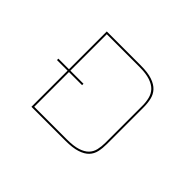

<svg xmlns="http://www.w3.org/2000/svg" viewBox="-108 -846 973 973"><g transform="rotate(45 378.0 -360.0)"><path d="M186 -90V-349H110V-359H186V-630H430Q481 -630 512.5 -619Q544 -608 561 -589.5Q578 -571 584 -545.5Q590 -520 590 -491V-226Q590 -197 584.5 -172Q579 -147 562 -129Q545 -111 513 -100.5Q481 -90 430 -90ZM290 -349H196V-100H430Q478 -100 507.5 -109.5Q537 -119 553 -135.5Q569 -152 574.5 -175.5Q580 -199 580 -226V-491Q580 -518 574 -542Q568 -566 552 -583Q536 -600 506.5 -610Q477 -620 430 -620H196V-359H290Z"/></g></svg>

Font: Bungee Hairline
Style: Regular
Weight: 400
Designer: David Jonathan Ross
Foundry: David Jonathan Ross
Version: Version 1.001;PS 1.0;hotconv 1.0.72;makeotf.lib2.5.5900